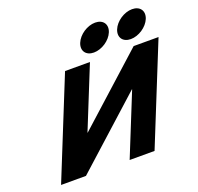

<svg xmlns="http://www.w3.org/2000/svg" viewBox="-155 -1106 1317 1274"><g transform="rotate(-20 503.5 -468.5)"><path d="M644.1 -936C588 -936 526.3 -895 505.7 -844C485.1 -793 513.6 -752 569.7 -752C625.8 -752 687.5 -793 708.1 -844C728.7 -895 700.2 -936 644.1 -936ZM904.8 -936C848.7 -936 787 -895 766.4 -844C745.8 -793 774.3 -752 830.4 -752C886.5 -752 948.2 -793 968.8 -844C989.4 -895 960.9 -936 904.8 -936ZM724 -436.1H722.1L239.6 -0.9H63.8L347.1 -702.1H522.9L347.1 -266.9H348.9L831.5 -702.1H1007.2L723.9 -0.9H548.1Z"/></g></svg>

Font: Hussar
Style: BdWideOblFour
Weight: 700
Foundry: Cannot Into Space Fonts
Version: Version 2.00